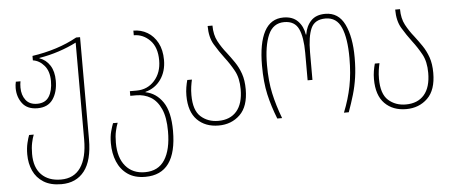

<svg xmlns="http://www.w3.org/2000/svg" viewBox="-52 -659 2431 1030"><g transform="rotate(-5 1164.0 -143.5)"><path d="M240 250Q182 250 144.5 226.5Q107 203 89 163.5Q71 124 71 75Q71 41 77.5 14Q84 -13 90 -28H115Q108 -11 102.5 15Q97 41 97 75Q97 148 135 186.5Q173 225 240 225Q310 225 346 172.5Q382 120 382 22V-500Q339 -478 287.5 -461Q236 -444 181 -435V-433Q216 -421 237 -388.5Q258 -356 258 -306Q258 -245 231 -206Q204 -167 148 -167Q93 -167 66.5 -202Q40 -237 40 -285Q40 -302 44 -319H69Q66 -304 66 -285Q66 -245 86.5 -218Q107 -191 148 -191Q192 -191 212 -222.5Q232 -254 232 -306Q232 -359 206 -389.5Q180 -420 145 -425V-449Q213 -459 274 -478.5Q335 -498 387 -527H408V23Q408 137 364 193.5Q320 250 240 250Z M692 250Q635 250 597.5 224Q560 198 541.5 153.5Q523 109 523 54Q523 18 530.5 -9.5Q538 -37 544 -52H569Q562 -35 556 -8.5Q550 18 550 54Q550 135 588 180Q626 225 692 225Q764 225 799 170.5Q834 116 834 17Q834 -58 813.5 -103.5Q793 -149 758.5 -169.5Q724 -190 681 -190H649V-215H685Q744 -215 782 -257.5Q820 -300 820 -366Q820 -437 783 -474.5Q746 -512 696 -512V-537Q737 -537 771 -517Q805 -497 825.5 -458.5Q846 -420 846 -366Q846 -305 815.5 -261.5Q785 -218 732 -204V-202Q789 -191 825 -138.5Q861 -86 861 17Q861 250 692 250Z M1108 10Q1036 10 992.5 -34Q949 -78 949 -165Q949 -188 952.5 -209Q956 -230 961 -248H986Q982 -231 979 -210.5Q976 -190 976 -165Q976 -83 1014 -49Q1052 -15 1108 -15Q1172 -15 1207 -55.5Q1242 -96 1242 -174Q1242 -234 1220 -274Q1198 -314 1171 -349Q1143 -386 1119 -426Q1095 -466 1095 -527H1121Q1121 -477 1140 -441.5Q1159 -406 1185 -374Q1205 -348 1224.5 -319.5Q1244 -291 1256.5 -255.5Q1269 -220 1269 -171Q1269 -79 1223 -34.5Q1177 10 1108 10Z M1424 0Q1397 -68 1382 -134Q1367 -200 1367 -290Q1367 -410 1401 -473.5Q1435 -537 1504 -537Q1553 -537 1581 -508.5Q1609 -480 1616 -435H1618Q1625 -480 1652 -508.5Q1679 -537 1729 -537Q1800 -537 1833 -469Q1866 -401 1866 -290Q1866 -231 1859 -183Q1852 -135 1839 -91Q1826 -47 1809 0H1783Q1811 -70 1824.5 -138Q1838 -206 1838 -290Q1838 -396 1813 -454Q1788 -512 1728 -512Q1670 -512 1650 -467.5Q1630 -423 1630 -338V-190H1604V-338Q1604 -423 1583 -467.5Q1562 -512 1506 -512Q1446 -512 1420 -453Q1394 -394 1394 -290Q1394 -204 1408.5 -137.5Q1423 -71 1450 0Z M2118 10Q2046 10 2002.5 -34Q1959 -78 1959 -165Q1959 -188 1962.5 -209Q1966 -230 1971 -248H1996Q1992 -231 1989 -210.5Q1986 -190 1986 -165Q1986 -83 2024 -49Q2062 -15 2118 -15Q2182 -15 2217 -55.5Q2252 -96 2252 -174Q2252 -234 2230 -274Q2208 -314 2181 -349Q2153 -386 2129 -426Q2105 -466 2105 -527H2131Q2131 -477 2150 -441.5Q2169 -406 2195 -374Q2215 -348 2234.5 -319.5Q2254 -291 2266.5 -255.5Q2279 -220 2279 -171Q2279 -79 2233 -34.5Q2187 10 2118 10Z"/></g></svg>

Font: Noto Sans Georgian Condensed Thin
Style: Regular
Weight: 100
Width: 3
Designer: Monotype Design Team, Akaki Razmadze
Foundry: Google LLC
Version: Version 2.005; ttfautohint (v1.8.4.7-5d5b)